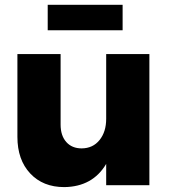

<svg xmlns="http://www.w3.org/2000/svg" viewBox="-20 -764 704 792"><path d="M485.8 -744.1V-639.2H176.8V-744.1ZM418 -541H596.2V0H418V-87.9Q362.3 6.3 245.1 7.8Q157.2 7.8 104.5 -48.6Q51.8 -105 51.8 -199.2V-541H230V-250Q230 -204.6 253.4 -178.2Q276.9 -151.9 316.9 -151.9Q363.3 -152.3 390.6 -186.3Q418 -220.2 418 -273.9Z"/></svg>

Font: Montserrat-Arabic
Style: Bold
Weight: 700
Designer: Mohamed Gaber
Foundry: Kief Type Foundry
Version: Version 5.008;PS 005.008;hotconv 1.0.88;makeotf.lib2.5.64775